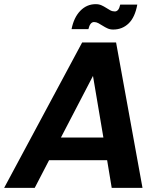

<svg xmlns="http://www.w3.org/2000/svg" viewBox="-46 -903 782 923"><path d="M469 -133H190L121 0H-26L349 -699H512L639 0H491ZM401 -538 247 -242H451ZM298 -763Q309 -819 340 -851Q371 -883 414 -883Q430 -883 442 -877.5Q454 -872 464 -865.5Q474 -859 484 -853.5Q494 -848 506 -848Q515 -848 521.5 -855.5Q528 -863 532 -881H614Q603 -820 572.5 -790.5Q542 -761 498 -761Q483 -761 471 -766.5Q459 -772 448 -779Q437 -786 427 -791.5Q417 -797 406 -797Q387 -797 379 -763Z"/></svg>

Font: SVN-Poppins SemiBold
Style: Italic
Weight: 600
Italic angle: -10°
Designer: Ninad Kale (Devanagari), Jonny Pinhorn (Latin)
Foundry: Indian Type Foundry
Version: Version 3.002 2017; ttfautohint (v1.8.3)